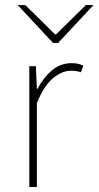

<svg xmlns="http://www.w3.org/2000/svg" viewBox="-20 -740 390 760"><path d="M96 0V-478H122L126 -388H128Q151 -432 185 -461Q219 -490 264 -490Q276 -490 287 -488Q298 -486 310 -480L300 -454Q291 -457 282.5 -458.5Q274 -460 260 -460Q227 -460 191 -431.5Q155 -403 126 -332V0ZM190 -570 50 -720H80L198 -604H202L320 -720H350L210 -570Z"/></svg>

Font: Source Sans 3 VF
Style: Regular
Weight: 200
Designer: Paul D. Hunt
Foundry: Adobe
Version: Version 3.046;hotconv 1.0.118;makeotfexe 2.5.65603